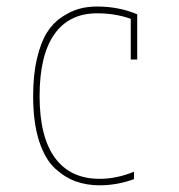

<svg xmlns="http://www.w3.org/2000/svg" viewBox="-20 -550 540 580"><path d="M375 -370.1V-493.2Q328.1 -509.8 273.4 -509.8Q188.5 -509.8 144 -446.3Q99.6 -382.8 99.6 -259.8Q99.6 -136.7 146 -73.2Q192.4 -9.8 281.2 -9.8Q332 -9.8 384.8 -31.2V-8.8Q333 9.8 281.2 9.8Q243.2 9.8 210.4 -1.5Q177.7 -12.7 147 -40.5Q116.2 -68.4 98.1 -124Q80.1 -179.7 80.1 -259.8Q80.1 -324.2 91.8 -373.5Q103.5 -422.9 122.1 -452.1Q140.6 -481.4 167.5 -499Q194.3 -516.6 219.2 -523.4Q244.1 -530.3 273.4 -530.3Q338.9 -530.3 394.5 -506.8V-370.1Z"/></svg>

Font: Mgen+ 1mn thin
Style: Regular
Weight: 100
Designer: [Source Han Sans]
Ryoko NISHIZUKA  (kana & ideographs); Paul D. Hunt (Latin, Greek & Cyrillic); Wenlong ZHANG  (bopomofo
Version: Version 1.059.20150602